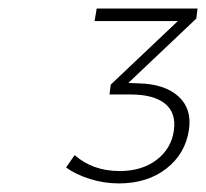

<svg xmlns="http://www.w3.org/2000/svg" viewBox="-20 -718 480 447"><path d="M133.8 -328.1 153.8 -356.9Q195.8 -319.8 258.8 -319.8Q310.5 -319.8 344.7 -345.9Q378.9 -372.1 384.8 -414.1Q390.6 -455.1 364.3 -476.6Q337.9 -498 284.2 -498H234.9L237.8 -521L394 -668.9H200.2L205.1 -698.2H439.9L437 -674.8L278.8 -524.9L303.2 -523.9Q363.3 -522.5 395.3 -493.7Q427.2 -464.8 419.9 -416Q411.6 -359.9 367.2 -325.4Q322.8 -291 256.8 -291Q222.2 -291 189.5 -301.3Q156.7 -311.5 133.8 -328.1Z"/></svg>

Font: Trueno UltraLight
Style: Italic
Weight: 250
Designer: Julieta Ulanovsky
Foundry: Julieta Ulanovsky
Version: Version 3.001b | FøM Fix